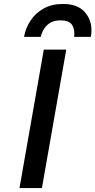

<svg xmlns="http://www.w3.org/2000/svg" viewBox="-20 -951 482 971"><path d="M78.5 0 201.5 -700H315L192 0ZM101.5 -764.5Q109.5 -809 134.5 -847Q159.5 -885 200.8 -908Q242 -931 298 -931Q371 -931 406.8 -892Q442.5 -853 442.5 -799.5Q442.5 -791 441.8 -782.2Q441 -773.5 439.5 -764.5H354.5Q355.5 -768.5 355.8 -772.8Q356 -777 356 -781Q356 -811 341.2 -829.5Q326.5 -848 286 -848Q243 -848 218 -823.5Q193 -799 186.5 -764.5Z"/></svg>

Font: Overpass SemiBold
Style: Italic
Weight: 600
Italic angle: -10°
Designer: Delve Withrington, Dave Bailey, Thomas Jockin
Foundry: Delve Fonts LLC
Version: Version 4.000